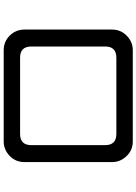

<svg xmlns="http://www.w3.org/2000/svg" viewBox="130 -892 739 1040"><g transform="rotate(90 500.0 -372.5)"><path d="M858.4 -134.8Q858.4 -86.9 824.7 -54.7Q791 -22.5 746.1 -22.5H252.9Q205.1 -22.5 172.9 -55.7Q140.6 -88.9 140.6 -134.8V-609.4Q140.6 -659.2 177.7 -692.4Q209 -721.7 252.9 -721.7H746.1Q796.9 -721.7 829.1 -684.6Q858.4 -652.3 858.4 -609.4ZM766.6 -572.3Q766.6 -632.8 706.1 -632.8H293Q232.4 -632.8 232.4 -572.3V-171.9Q232.4 -111.3 293 -111.3H706.1Q766.6 -111.3 766.6 -171.9Z"/></g></svg>

Font: MotoyaLMaru
Style: W3 mono
Weight: 400
Version: Version 1.01